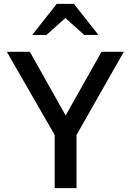

<svg xmlns="http://www.w3.org/2000/svg" viewBox="-20 -981 681 1001"><path d="M265.1 -277.3 15.6 -710.9H135.7L333 -359.9H311.5L509.3 -710.9H625.5L378.9 -277.3V0H265.1ZM147.9 -798.8 275.9 -960.9H365.2L493.2 -798.8H419.4L298.3 -907.2H343.3L222.2 -798.8Z"/></svg>

Font: Monda Medium
Style: Regular
Weight: 500
Designer: Vernon Adams
Foundry: Vernon Adams
Version: Version 2.200